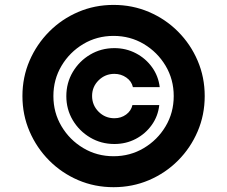

<svg xmlns="http://www.w3.org/2000/svg" viewBox="-20 -759 935 790"><path d="M447.3 11.2Q369.6 11.2 301.8 -17.8Q233.9 -46.9 182.4 -98.6Q130.9 -150.4 101.6 -218.3Q72.3 -286.1 72.3 -363.8Q72.3 -441.4 101.6 -509.3Q130.9 -577.1 182.4 -628.9Q233.9 -680.7 301.8 -709.7Q369.6 -738.8 447.3 -738.8Q524.9 -738.8 593 -709.7Q661.1 -680.7 712.6 -628.9Q764.2 -577.1 793.2 -509.3Q822.3 -441.4 822.3 -363.8Q822.3 -286.1 793.2 -218.3Q764.2 -150.4 712.6 -98.6Q661.1 -46.9 593 -17.8Q524.9 11.2 447.3 11.2ZM447.3 -116.2Q515.6 -116.2 571.8 -149.7Q627.9 -183.1 661.4 -239.3Q694.8 -295.4 694.8 -363.8Q694.8 -432.1 661.4 -488.3Q627.9 -544.4 571.8 -577.9Q515.6 -611.3 447.3 -611.3Q378.9 -611.3 322.8 -577.9Q266.6 -544.4 233.2 -488.3Q199.7 -432.1 199.7 -363.8Q199.7 -295.4 233.2 -239.3Q266.6 -183.1 322.8 -149.7Q378.9 -116.2 447.3 -116.2ZM252.9 -363.3Q252.9 -418 279.5 -462.9Q306.2 -507.8 351.1 -534.4Q396 -561 450.7 -561Q498.5 -561 539.1 -539.8Q579.6 -518.6 605.7 -482.2Q631.8 -445.8 637.2 -400.4H526.9Q521.5 -424.8 499.8 -439.9Q478 -455.1 450.7 -455.1Q412.6 -455.1 385.7 -428.5Q358.9 -401.9 358.9 -364.3Q358.9 -326.2 385.7 -299.3Q412.6 -272.5 450.7 -272.5Q478 -272.5 498.8 -287.6Q519.5 -302.7 524.9 -326.7H635.3Q630.4 -281.2 604.5 -244.9Q578.6 -208.5 538.6 -187.5Q498.5 -166.5 450.7 -166.5Q396 -166.5 351.1 -193.1Q306.2 -219.7 279.5 -264.4Q252.9 -309.1 252.9 -363.3Z"/></svg>

Font: Inter Display ExtraBold
Style: Regular
Weight: 800
Designer: Rasmus Andersson
Foundry: rsms
Version: Version 4.000;git-a52131595